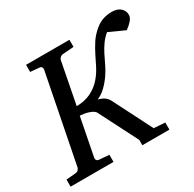

<svg xmlns="http://www.w3.org/2000/svg" viewBox="-166 -847 1018 1008"><g transform="rotate(-30 343.0 -343.5)"><path d="M701.2 -628.9Q701.2 -611.8 686.3 -595Q671.4 -578.1 650.9 -564L556.2 -606.9Q532.2 -586.9 516.4 -564.2Q500.5 -541.5 488 -516.8Q475.6 -492.2 463.6 -466.6Q451.7 -440.9 435.1 -416Q413.1 -382.8 387.9 -359.1Q362.8 -335.4 336.9 -325.2Q363.3 -318.4 377 -307.1Q390.6 -295.9 397.9 -280.8L516.1 -47.9L584 -43V0H419.9V-32.2L301.8 -264.2Q297.9 -272.9 287.8 -279.1Q277.8 -285.2 265.1 -289.3Q252.4 -293.5 238.5 -295.7Q224.6 -297.9 212.9 -298.8L168 -68.8Q166.5 -62 170.4 -55.4Q174.3 -48.8 185.1 -47.9L245.1 -43V0H-15.1V-43L42 -47.9Q52.7 -48.8 59.1 -55.4Q65.4 -62 66.9 -68.8L171.9 -602.1Q173.3 -608.9 169.9 -615.5Q166.5 -622.1 155.8 -623L102.1 -627.9V-670.9H365.2V-627.9L298.8 -623Q288.6 -622.1 281.5 -615.5Q274.4 -608.9 272.9 -602.1L224.1 -350.1Q272.9 -350.1 311.5 -369.1Q350.1 -388.2 376 -418.9Q399.4 -446.3 414.6 -476.3Q429.7 -506.3 444.8 -536.9Q460 -567.4 479.2 -596.9Q498.5 -626.5 530.8 -652.8Q552.7 -670.9 578.1 -679Q603.5 -687 628.9 -687Q664.1 -687 682.6 -670.2Q701.2 -653.3 701.2 -628.9Z"/></g></svg>

Font: Charis SIL Cyr
Style: Italic
Weight: 400
Italic angle: -11°
Foundry: SIL International
Version: Version 5.000